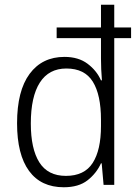

<svg xmlns="http://www.w3.org/2000/svg" viewBox="-20 -780 584 810"><path d="M249 10Q153 10 102.5 -59Q52 -128 52 -260Q52 -397 105 -468.5Q158 -540 252 -540Q311 -540 349.5 -511Q388 -482 406 -441H410Q406 -489 406 -533V-619H219V-664H406V-760H462V-664H533V-619H462V0H417L409 -91H406Q387 -49 349.5 -19.5Q312 10 249 10ZM258 -38Q336 -38 371 -92.5Q406 -147 406 -248V-275Q406 -380 371.5 -435.5Q337 -491 260 -491Q186 -491 148 -431.5Q110 -372 110 -259Q110 -152 146 -95Q182 -38 258 -38Z"/></svg>

Font: Noto Sans Georgian SemiCondensed Light
Style: Regular
Weight: 300
Width: 4
Designer: Monotype Design Team, Akaki Razmadze
Foundry: Google LLC
Version: Version 2.005; ttfautohint (v1.8.4.7-5d5b)